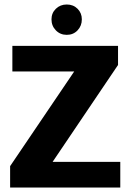

<svg xmlns="http://www.w3.org/2000/svg" viewBox="-20 -834 585 854"><path d="M505 -630V-545L214 -114H515V0H25V-95L310 -516H35V-630ZM209 -748Q209 -776 228.5 -795Q248 -814 277 -814Q306 -814 325 -795Q344 -776 344 -748Q344 -719 325 -699Q306 -679 277 -679Q248 -679 228.5 -699Q209 -719 209 -748Z"/></svg>

Font: Mukta Vaani ExtraBold
Style: Regular
Weight: 800
Designer: Noopur Datye, Girish Dalvi, Yashodeep Gholap, Pallavi Karambelkar
Foundry: Ek Type
Version: Version 2.538;PS 1.000;hotconv 16.6.51;makeotf.lib2.5.65220;